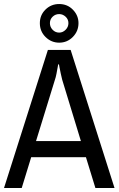

<svg xmlns="http://www.w3.org/2000/svg" viewBox="-21 -934 589 954"><path d="M-1 0 217 -686H330L548 0H453L406 -153H134L87 0ZM158 -233H381L288 -538Q285 -550 281 -568Q277 -586 274.5 -600Q272 -614 272 -614H268Q268 -614 265.5 -599.5Q263 -585 259.5 -567Q256 -549 252 -538ZM273 -722Q234 -722 205.5 -750Q177 -778 177 -819Q177 -859 205 -886.5Q233 -914 273 -914Q314 -914 341.5 -885.5Q369 -857 369 -819Q369 -779 341 -750.5Q313 -722 273 -722ZM273 -772Q291 -772 305 -786Q319 -800 319 -819Q319 -838 305 -851Q291 -864 273 -864Q254 -864 240.5 -851Q227 -838 227 -819Q227 -800 240.5 -786Q254 -772 273 -772Z"/></svg>

Font: Archivo Narrow
Style: Regular
Weight: 400
Designer: Hector Gatti
Foundry: Omnibus-Type
Version: Version 3.002